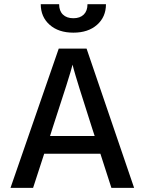

<svg xmlns="http://www.w3.org/2000/svg" viewBox="-20 -909 700 929"><path d="M222.2 -251 232.9 -285.2Q319.8 -549.3 331.1 -596.2L335.9 -577.1Q340.8 -558.1 364.7 -480.7Q388.7 -403.3 426.8 -285.2L438 -251ZM519 0H628.9L398.9 -673.8H264.2L30.8 0H140.1L193.8 -165H465.8ZM492.7 -888.7H403.3Q403.3 -856.4 385.3 -838.6Q367.2 -820.8 335 -820.8Q302.7 -820.8 284.4 -838.6Q266.1 -856.4 266.1 -888.7H177.2Q177.2 -827.1 220.2 -789.1Q263.2 -751 335 -751Q406.7 -751 449.7 -789.1Q492.7 -827.1 492.7 -888.7Z"/></svg>

Font: FAU Chimera Medium
Style: Regular
Weight: 500
Version: Version 1.002;hotconv 1.0.117;makeotfexe 2.5.65602